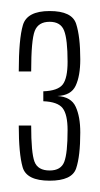

<svg xmlns="http://www.w3.org/2000/svg" viewBox="-20 -701 182 348"><path d="M70 -373.5Q110.5 -373.5 118 -395.8Q125.5 -418 125.5 -461Q125.5 -489.5 117.2 -507.5Q109 -525.5 84 -527Q109 -528 117.2 -545.8Q125.5 -563.5 125.5 -593.5Q125.5 -634.5 118 -657.8Q110.5 -681 70 -681Q29 -681 21.5 -655.5Q14 -630 14 -571.5H36.5Q36.5 -628.5 43 -645Q49.5 -661.5 70 -661.5Q90 -661.5 96.2 -645.5Q102.5 -629.5 102.5 -589Q102.5 -559.5 93.8 -548Q85 -536.5 58.5 -535.5V-517.5Q84.5 -516.5 93.5 -505Q102.5 -493.5 102.5 -465Q102.5 -423.5 96.5 -407.8Q90.5 -392 70 -392Q48.5 -392 42.5 -408Q36.5 -424 36.5 -473.5H14Q14 -422.5 21 -398Q28 -373.5 70 -373.5Z"/></svg>

Font: Anybody ExtraCondensed ExtraLight
Style: Regular
Weight: 250
Width: 2
Version: Version 1.113;gftools[0.9.25]